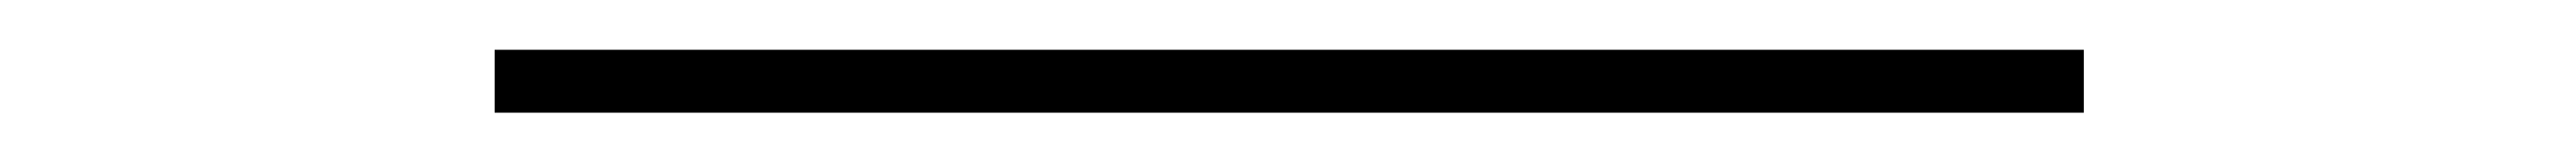

<svg xmlns="http://www.w3.org/2000/svg" viewBox="-20 -482 1040 65"><path d="M179.7 -436.5V-461.9H821.3V-436.5Z"/></svg>

Font: Gothic A1 Thin
Style: Regular
Weight: 250
Designer: HanYang I&C Co.,Ltd.
Foundry: HanYang I&C Co.,Ltd.
Version: Version 2.50